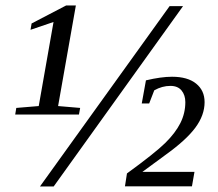

<svg xmlns="http://www.w3.org/2000/svg" viewBox="-20 -677 790 697"><path d="M174.8 0H125L595.7 -654.8H644.5ZM190.9 -292 271 -285.2 266.6 -261.2H35.2L39.1 -285.2L120.6 -292L174.3 -597.2L90.8 -568.8L94.7 -591.8L220.2 -657.2H255.4ZM676.8 -0.5H433.6L440.9 -47.4Q543.5 -122.1 580.1 -158.2Q616.7 -194.3 634.8 -230.2Q652.8 -266.1 652.8 -306.2Q652.8 -331.5 639.2 -348.4Q625.5 -365.2 598.6 -365.2Q568.4 -365.2 540 -349.1L521.5 -301.3H494.6L509.8 -385.3Q564.9 -398.4 604.5 -398.4Q661.1 -398.4 691.9 -373.5Q722.7 -348.6 722.7 -306.2Q722.7 -258.8 689.2 -213.6Q655.8 -168.5 581.5 -115.2L497.1 -53.2H686Z"/></svg>

Font: Tinos
Style: Italic
Weight: 400
Italic angle: -16.333°
Designer: Steve Matteson
Foundry: Monotype Imaging Inc.
Version: Version 1.32